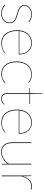

<svg xmlns="http://www.w3.org/2000/svg" viewBox="1205 -1918 721 3171"><g transform="rotate(90 1565.5 -332.5)"><path d="M346.5 -447Q345 -444 341.5 -444Q337.5 -444 329.8 -450.8Q322 -457.5 307.2 -465.8Q292.5 -474 270 -481Q247.5 -488 214.5 -488Q183.5 -488 157.8 -478.5Q132 -469 113.5 -453.2Q95 -437.5 84.8 -417Q74.5 -396.5 74.5 -374Q74.5 -347.5 87 -329.8Q99.5 -312 119.8 -299.8Q140 -287.5 166 -279Q192 -270.5 219 -262.2Q246 -254 272 -244.8Q298 -235.5 318.2 -221.5Q338.5 -207.5 351 -187.2Q363.5 -167 363.5 -137Q363.5 -107 352.8 -80.5Q342 -54 321.5 -34.5Q301 -15 271.2 -3.5Q241.5 8 203.5 8Q177 8 156 3.8Q135 -0.5 117.5 -8Q100 -15.5 84.5 -26.5Q69 -37.5 54 -51L57 -54Q58.5 -55.5 59.5 -56.2Q60.5 -57 63 -57Q67 -57 76 -48.5Q85 -40 101.2 -29.5Q117.5 -19 142.5 -10.5Q167.5 -2 203.5 -2Q239.5 -2 267.2 -12.5Q295 -23 314 -41.2Q333 -59.5 342.8 -83.8Q352.5 -108 352.5 -136Q352.5 -164.5 340 -183.2Q327.5 -202 307.2 -215Q287 -228 261 -236.8Q235 -245.5 208 -253.5Q181 -261.5 155 -270.5Q129 -279.5 108.8 -292.8Q88.5 -306 76 -325.5Q63.5 -345 63.5 -374Q63.5 -398.5 74.5 -420.8Q85.5 -443 105.5 -460.2Q125.5 -477.5 153.2 -487.8Q181 -498 214.5 -498Q256 -498 287.5 -486.8Q319 -475.5 348.5 -450Z M693.5 -498Q732 -498 766 -484.2Q800 -470.5 825.2 -443.5Q850.5 -416.5 865 -377.2Q879.5 -338 879.5 -287Q879.5 -284.5 877.8 -283.2Q876 -282 873.5 -282H492.5Q491.5 -275 491.5 -268.5Q491.5 -262 491.5 -255Q491.5 -194 506 -147.2Q520.5 -100.5 547.2 -68.8Q574 -37 611.8 -20.5Q649.5 -4 695.5 -4Q736.5 -4 766.5 -13Q796.5 -22 816.5 -33Q836.5 -44 847 -53Q857.5 -62 859.5 -62Q861.5 -62 863.5 -60L865.5 -58Q857 -47.5 840.2 -36.2Q823.5 -25 800.8 -15.5Q778 -6 751 0Q724 6 695.5 6Q645 6 605 -11.8Q565 -29.5 537.2 -63Q509.5 -96.5 494.5 -145Q479.5 -193.5 479.5 -255Q479.5 -309 494 -353.8Q508.5 -398.5 536 -430.5Q563.5 -462.5 603.2 -480.2Q643 -498 693.5 -498ZM693.5 -488Q649.5 -488 614.2 -473.8Q579 -459.5 553.5 -433.8Q528 -408 512.8 -371.5Q497.5 -335 493 -291H868.5Q868.5 -338.5 855 -375.2Q841.5 -412 817.8 -437Q794 -462 762 -475Q730 -488 693.5 -488Z M1345 -444Q1343 -442 1341 -442Q1338 -442 1329.8 -449.2Q1321.5 -456.5 1305.8 -465Q1290 -473.5 1266.2 -480.8Q1242.5 -488 1209 -488Q1161.5 -488 1124 -471Q1086.5 -454 1060.5 -422.5Q1034.5 -391 1020.8 -346Q1007 -301 1007 -245Q1007 -187 1020.8 -142.2Q1034.5 -97.5 1060 -66.8Q1085.5 -36 1121.2 -20Q1157 -4 1201 -4Q1240 -4 1267 -13Q1294 -22 1311.5 -33Q1329 -44 1338 -53Q1347 -62 1350 -62Q1352 -62 1354 -60L1356 -58Q1348.5 -47 1334 -35.8Q1319.5 -24.5 1299.5 -15.2Q1279.5 -6 1254.5 0Q1229.5 6 1201 6Q1153.5 6 1115.5 -11Q1077.5 -28 1050.8 -60.2Q1024 -92.5 1009.5 -139Q995 -185.5 995 -245Q995 -302 1009.5 -348.8Q1024 -395.5 1051.5 -428.5Q1079 -461.5 1118.8 -479.8Q1158.5 -498 1209 -498Q1253.5 -498 1288.2 -483.8Q1323 -469.5 1348 -447Z M1612 8Q1569 8 1544.5 -15.5Q1520 -39 1520 -93V-459H1439Q1432 -459 1432 -464V-467L1520 -469L1524 -666Q1524 -668.5 1525.2 -670.8Q1526.5 -673 1529 -673H1532V-469H1699V-459H1532V-93Q1532 -68 1538.2 -50.8Q1544.5 -33.5 1555.5 -22.8Q1566.5 -12 1581 -7Q1595.5 -2 1612 -2Q1633 -2 1648.8 -8.5Q1664.5 -15 1675.5 -22.5Q1686.5 -30 1693.2 -36.5Q1700 -43 1703 -43Q1705 -43 1707 -41L1709 -39Q1701.5 -29 1690.8 -20.2Q1680 -11.5 1667.2 -5.2Q1654.5 1 1640.2 4.5Q1626 8 1612 8Z M2004 -498Q2042.5 -498 2076.5 -484.2Q2110.5 -470.5 2135.8 -443.5Q2161 -416.5 2175.5 -377.2Q2190 -338 2190 -287Q2190 -284.5 2188.2 -283.2Q2186.5 -282 2184 -282H1803Q1802 -275 1802 -268.5Q1802 -262 1802 -255Q1802 -194 1816.5 -147.2Q1831 -100.5 1857.8 -68.8Q1884.5 -37 1922.2 -20.5Q1960 -4 2006 -4Q2047 -4 2077 -13Q2107 -22 2127 -33Q2147 -44 2157.5 -53Q2168 -62 2170 -62Q2172 -62 2174 -60L2176 -58Q2167.5 -47.5 2150.8 -36.2Q2134 -25 2111.2 -15.5Q2088.5 -6 2061.5 0Q2034.5 6 2006 6Q1955.5 6 1915.5 -11.8Q1875.5 -29.5 1847.8 -63Q1820 -96.5 1805 -145Q1790 -193.5 1790 -255Q1790 -309 1804.5 -353.8Q1819 -398.5 1846.5 -430.5Q1874 -462.5 1913.8 -480.2Q1953.5 -498 2004 -498ZM2004 -488Q1960 -488 1924.8 -473.8Q1889.5 -459.5 1864 -433.8Q1838.5 -408 1823.2 -371.5Q1808 -335 1803.5 -291H2179Q2179 -338.5 2165.5 -375.2Q2152 -412 2128.2 -437Q2104.5 -462 2072.5 -475Q2040.5 -488 2004 -488Z M2343 -490V-176Q2343 -135 2352 -102.8Q2361 -70.5 2379.8 -48Q2398.5 -25.5 2426.5 -13.8Q2454.5 -2 2493 -2Q2550.5 -2 2598.8 -32.5Q2647 -63 2684 -117V-490H2696V0H2693Q2686 0 2686 -8L2684 -102Q2666.5 -77 2645.5 -56.5Q2624.5 -36 2600 -21.8Q2575.5 -7.5 2548.5 0.2Q2521.5 8 2493 8Q2411 8 2371 -40.5Q2331 -89 2331 -176V-490Z M2879 0V-490H2882Q2889 -490 2889 -482L2890.5 -346.5Q2901 -382.5 2915.8 -410.8Q2930.5 -439 2950.8 -458.5Q2971 -478 2997.2 -488Q3023.5 -498 3057 -498Q3071.5 -498 3086.8 -495.8Q3102 -493.5 3114 -487L3112 -483Q3111 -481.5 3110.2 -480.2Q3109.5 -479 3107 -479Q3104.5 -479 3100.5 -480.2Q3096.5 -481.5 3090.8 -483Q3085 -484.5 3076.8 -485.8Q3068.5 -487 3057 -487Q3024 -487 2998.5 -476.5Q2973 -466 2953 -445.5Q2933 -425 2918 -394Q2903 -363 2891 -322V0Z"/></g></svg>

Font: Lato Hairline
Style: Regular
Weight: 100
Designer: Lukasz Dziedzic
Foundry: tyPoland Lukasz Dziedzic
Version: Version 2.007; 2014-02-27